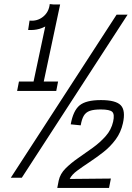

<svg xmlns="http://www.w3.org/2000/svg" viewBox="-20 -872 646 942"><path d="M118 -725 125 -771Q163 -767 191.5 -790Q220 -813 224 -852L273 -847Q266 -789 222 -755Q178 -721 118 -725ZM64 -426 73 -472H265L256 -426ZM137 -436 225 -850H275L187 -436ZM33 0 552 -800H606L87 0ZM261 50 268 14Q275 -19 301.5 -45.5Q328 -72 363.5 -96.5Q399 -121 435 -147Q471 -173 498.5 -204Q526 -235 535 -275Q543 -311 531 -323Q519 -335 474 -335Q440 -335 420.5 -328Q401 -321 391 -304Q381 -287 376 -257L327 -262Q339 -329 370.5 -355Q402 -381 475 -381Q548 -381 572.5 -355.5Q597 -330 583 -267Q573 -222 547 -187Q521 -152 487 -125.5Q453 -99 419 -76.5Q385 -54 358.5 -34.5Q332 -15 322 6L524 4L515 50Z"/></svg>

Font: Victor Mono Thin
Style: Italic
Weight: 100
Italic angle: -12°
Monospace: yes
Designer: Rune Bjørnerås
Version: Version 1.561;gftools[0.9.30]